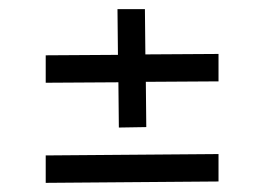

<svg xmlns="http://www.w3.org/2000/svg" viewBox="-20 -571 578 420"><path d="M80 -390 239 -391 240 -292 300 -293 299 -392 458 -393V-453L298 -452L297 -551H237L238 -451L80 -450ZM80 -171 458 -174V-234L80 -231Z"/></svg>

Font: Basteleur Moonlight
Style: Regular
Weight: 300
Designer: Keussel
Foundry: Keussel Studio
Version: Version 1.300;Glyphs 3.2 (3192)